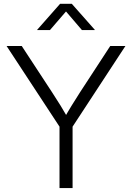

<svg xmlns="http://www.w3.org/2000/svg" viewBox="-20 -963 676 983"><path d="M284.7 0V-314.5L13.7 -727.5H91.3L247.1 -489.7Q270 -455.1 290.8 -421.1Q311.5 -387.2 332.5 -350.6H304.7Q325.2 -387.2 346.2 -421.4Q367.2 -455.6 389.2 -489.7L544.4 -727.5H622.1L351.6 -314.5V0ZM235.8 -809.1H170.4V-810.5L287.6 -943.4H347.7L465.3 -810.5V-809.1H399.4L317.9 -904.3Z"/></svg>

Font: Inter 28pt Light
Style: Regular
Weight: 300
Designer: Rasmus Andersson
Foundry: rsms
Version: Version 4.001;git-66647c0bb